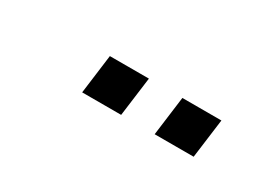

<svg xmlns="http://www.w3.org/2000/svg" viewBox="-16 -891 533 383"><g transform="rotate(30 250.0 -700.0)"><path d="M259.8 -745.1 248 -654.8H158.2L169.9 -745.1ZM426.8 -745.1 415 -654.8H325.2L336.9 -745.1Z"/></g></svg>

Font: Cooper Hewitt
Style: Book Italic
Weight: 706
Designer: Village Type and Design LLC
Foundry: Cooper Hewitt Smithsonian Design Museum
Version: 1.000